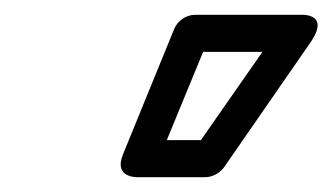

<svg xmlns="http://www.w3.org/2000/svg" viewBox="-20 -827 448 259"><path d="M254 -757H334L251 -638H205ZM243 -807C232 -807 220 -800 215 -788L146 -619C134 -590 159 -588 165 -588H257C266 -588 276 -593 282 -601L399 -770C427 -811 384 -807 384 -807Z"/></svg>

Font: Asimov
Style: WidOuIt
Weight: 500
Designer: Google
Version: Version 2.000980; 2014